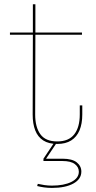

<svg xmlns="http://www.w3.org/2000/svg" viewBox="-20 -680 458 917"><path d="M148 -133Q148 -73 172.8 -38.8Q197.5 -4.5 253.5 -4.5Q308 -4.5 334.5 -38.2Q361 -72 361 -133.5V-176.5H373V-133.5Q373 -89 359.8 -57.5Q346.5 -26 320 -9.2Q293.5 7.5 253.5 7.5Q212.5 7.5 186.5 -9.2Q160.5 -26 148.2 -57.5Q136 -89 136 -133L137 -514H27.5V-524.5H137V-659.5H149V-524.5H371.5V-514H149ZM160.5 198Q175.5 201.5 192.5 204Q209.5 206.5 228 206.5Q285.5 206.5 321 188.8Q356.5 171 356.5 140Q356.5 118 337.2 103.5Q318 89 278 89H187.5V78H278.5Q324.5 78 346.5 95.5Q368.5 113 368.5 139.5Q368.5 175.5 330.5 196.5Q292.5 217.5 228 217.5Q208.5 217.5 190.5 215Q172.5 212.5 157.5 208.5ZM238 2.5H250.5L200 78H187.5Z"/></svg>

Font: Hepta Slab ExtraLight Thin
Style: Regular
Weight: 250
Version: Version 1.102